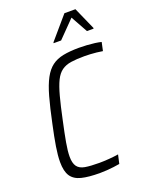

<svg xmlns="http://www.w3.org/2000/svg" viewBox="-167 -991 835 1082"><g transform="rotate(-20 250.5 -449.5)"><path d="M240 8Q172 8 130 -2.5Q88 -13 68.5 -42Q49 -71 49 -127Q49 -165 57.5 -218Q66 -271 82 -344Q101 -435 118.5 -497.5Q136 -560 157 -599Q178 -638 206 -659Q234 -680 274 -688Q314 -696 369 -696Q392 -696 416.5 -694.5Q441 -693 463.5 -690Q486 -687 501 -683L490 -632Q473 -635 454 -637Q435 -639 416.5 -640Q398 -641 382 -641Q334 -641 301 -636Q268 -631 245 -614.5Q222 -598 206 -565.5Q190 -533 175.5 -479Q161 -425 144 -344Q128 -271 119 -220.5Q110 -170 110 -137Q110 -98 124.5 -78Q139 -58 171 -52.5Q203 -47 256 -47Q282 -47 314.5 -49.5Q347 -52 371 -56L359 -3Q343 0 322.5 2.5Q302 5 280.5 6.5Q259 8 240 8ZM244 -769 245 -774 359 -907H425L484 -774V-769H444L388 -870L289 -769Z"/></g></svg>

Font: Saira SemiCondensed Light
Style: Italic
Weight: 300
Width: 4
Italic angle: -12°
Designer: Hector Gatti with collaboration of the Omnibus-Type team
Foundry: Omnibus-Type
Version: Version 1.101